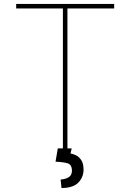

<svg xmlns="http://www.w3.org/2000/svg" viewBox="-20 -747 654 963"><path d="M61.1 -704.5V-727.3H552.6V-704.5H318.2V0H295.5V-704.5ZM269.9 -2.8H339.5L333.8 22.7Q346.6 24.9 361.9 32.3Q377.1 39.8 388.1 57Q399.1 74.2 399.1 105.1Q398.4 143.1 372 169.6Q345.5 196 288.4 196L284.1 153.4Q305 152.7 323.2 142.6Q341.3 132.5 340.9 106.5Q339.5 79.2 320.7 72.6Q301.8 66.1 258.5 63.9Z"/></svg>

Font: Inter UI Thin
Style: Regular
Weight: 100
Designer: Rasmus Andersson
Foundry: rsms
Version: 3.2;8d6f07862